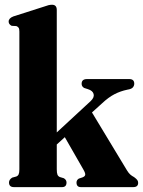

<svg xmlns="http://www.w3.org/2000/svg" viewBox="-20 -768 587 788"><path d="M37.5 0Q17 0 17 -19Q17 -31 30 -39L46.5 -43.5Q53.5 -46 56.5 -52.5Q59.5 -59 59.5 -73V-638.5Q59.5 -649.5 56.5 -654Q53.5 -658.5 47 -661L28 -662Q15.5 -668 15.5 -679.5Q15.5 -693 34.5 -700.5L158 -740Q172 -745 179.2 -746.8Q186.5 -748.5 193.5 -748.5Q213 -748.5 213 -727V-224.5L352.5 -353.5Q368 -368.5 364.2 -382.2Q360.5 -396 341 -402L325.5 -407Q315 -413 315 -424Q315 -443.5 337 -443.5H510.5Q531 -443.5 531 -424.5Q531 -416 525.2 -409.2Q519.5 -402.5 503 -400Q474 -394 449.5 -381.2Q425 -368.5 399 -344L357.5 -306.5L501 -69Q508 -57.5 514.5 -51.8Q521 -46 530.5 -41Q540 -34 543.5 -29Q547 -24 547 -17.5Q547 0 526.5 0H312Q294 0 294 -19Q294 -29 303.5 -35L318.5 -40Q329 -44 329.8 -51Q330.5 -58 322 -72.5L246 -205L213 -175V-73.5Q213 -58 215.8 -51.2Q218.5 -44.5 225.5 -41.5L242 -36.5Q253 -30 253 -19Q253 0 234.5 0Z"/></svg>

Font: Fraunces 144pt S050
Style: Bold
Weight: 700
Version: Version 1.000; ttfautohint (v1.8.3)